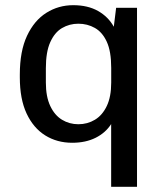

<svg xmlns="http://www.w3.org/2000/svg" viewBox="-20 -541 640 741"><path d="M409 180V-62.2Q387.5 -28.5 349 -9.2Q310.5 10 258.8 10Q200 10 154.4 -18.5Q108.8 -47 82.6 -103Q56.5 -159 56.5 -242.2V-253.2Q56.5 -343.8 84.4 -403Q112.2 -462.2 159 -491.6Q205.8 -521 262.5 -521Q318.8 -521 358.4 -498.6Q398 -476.2 419.2 -437.8L428.2 -511H508.8V180ZM282.5 -61.5Q317.5 -61.5 346.4 -78.9Q375.2 -96.2 392.2 -132Q409.2 -167.8 409.2 -222.5V-278.8Q409.2 -342.8 392.1 -379.9Q375 -417 346.1 -433.2Q317.2 -449.5 282.5 -449.5Q247.8 -449.5 219.2 -432.6Q190.8 -415.8 173.9 -378.1Q157 -340.5 157 -277.8V-222.5Q157 -168 173.9 -132.1Q190.8 -96.2 219.2 -78.9Q247.8 -61.5 282.5 -61.5Z"/></svg>

Font: Chivo Mono Medium
Style: Regular
Weight: 500
Monospace: yes
Designer: Hector Gatti
Foundry: Omnibus-Type
Version: Version 1.008